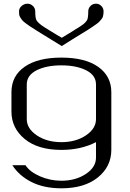

<svg xmlns="http://www.w3.org/2000/svg" viewBox="-20 -812 706 1040"><path d="M314.5 -562.5Q286.1 -580.1 254.9 -599.1Q223.6 -618.2 205.6 -629.4Q187.5 -640.6 167.5 -653.3Q147.5 -666 137.2 -672.9Q127 -679.7 115.2 -689Q103.5 -698.2 99.1 -704.1Q94.7 -710 89.8 -717.8Q85 -725.6 84 -732.9Q83 -740.2 83 -750Q83 -767.6 97.2 -779.8Q111.3 -792 128.9 -792Q145.5 -792 158.2 -779.8Q170.9 -767.6 170.9 -750Q170.9 -713.9 177.7 -702.1Q181.6 -696.3 184.6 -692.9Q187.5 -689.5 193.8 -684.1Q200.2 -678.7 204.6 -675.3Q209 -671.9 221.2 -664.1Q233.4 -656.2 243.2 -650.4Q252.9 -644.5 274.4 -631.3Q295.9 -618.2 314.5 -607.4Q327.1 -615.2 343.8 -625Q360.4 -634.8 368.7 -640.1Q377 -645.5 387.7 -652.3Q398.4 -659.2 403.8 -662.1Q409.2 -665 416 -669.9Q422.9 -674.8 426.3 -677.2Q429.7 -679.7 434.1 -683.1Q438.5 -686.5 440.9 -689.5Q443.4 -692.4 445.8 -695.3Q448.2 -698.2 451.2 -702.1Q458 -713.9 458 -750Q458 -767.6 470.2 -779.8Q482.4 -792 500 -792Q516.6 -792 528.8 -779.8Q541 -767.6 541 -750Q541 -741.2 540 -734.4Q539.1 -727.5 537.1 -721.2Q535.2 -714.8 529.8 -708.5Q524.4 -702.1 519.5 -696.3Q514.6 -690.4 502.9 -682.1Q491.2 -673.8 481.4 -667Q471.7 -660.2 452.1 -647.9Q432.6 -635.7 415.5 -625.5Q398.4 -615.2 369.6 -597.2Q340.8 -579.1 314.5 -562.5ZM500 42V-42Q418 0 312.5 0Q185.5 0 113.8 -59.1Q42 -118.2 42 -208V-312.5Q42 -400.4 113.3 -450.2Q184.6 -500 312.5 -500Q441.4 -500 512.2 -449.7Q583 -399.4 583 -312.5V0Q583 89.8 510.3 148.9Q437.5 208 312.5 208Q218.8 208 151.4 174.3Q84 140.6 46.9 83H118.2Q141.6 119.1 196.8 143.1Q252 167 312.5 167Q389.6 167 444.8 130.4Q500 93.8 500 42ZM500 -167V-354.5Q500 -404.3 446.8 -431.2Q393.6 -458 312.5 -458Q231.4 -458 178.2 -431.2Q125 -404.3 125 -354.5V-167Q125 -115.2 179.7 -78.6Q234.4 -42 312.5 -42Q390.6 -42 445.3 -78.6Q500 -115.2 500 -167Z"/></svg>

Font: okolaks
Style: Regular
Weight: 500
Version: Version 000.6.0